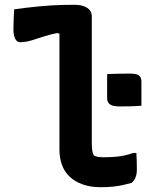

<svg xmlns="http://www.w3.org/2000/svg" viewBox="-20 -775 640 801"><path d="M39 -736Q66 -740 92.5 -743Q119 -746 144.5 -748.5Q170 -751 194.5 -752.5Q219 -754 243 -754.5Q267 -755 290 -755Q314 -755 330 -749Q346 -743 354.5 -732.5Q363 -722 363 -706Q363 -655 363 -602.5Q363 -550 363 -496.5Q363 -443 363 -389Q363 -335 363 -282.5Q363 -230 363 -179Q363 -163 364.5 -150Q366 -137 371 -127Q379 -122 388.5 -120.5Q398 -119 411 -119Q435 -119 456.5 -120.5Q478 -122 497.5 -126Q517 -130 536 -137H549Q550 -119 550.5 -101Q551 -83 551 -65Q551 -53 548 -42.5Q545 -32 540 -24.5Q535 -17 529 -12Q514 -8 495 -3.5Q476 1 452.5 3.5Q429 6 400 6Q357 6 324 -6Q291 -18 269.5 -39Q248 -60 238 -88.5Q228 -117 228 -151Q228 -198 228 -246.5Q228 -295 228 -344Q228 -393 228 -442.5Q228 -492 228 -540.5Q228 -589 228 -635L217 -637Q184 -630 158.5 -621.5Q133 -613 110 -606Q87 -599 63 -599Q51 -599 43.5 -613Q36 -627 36 -654Q36 -675 37 -696Q38 -717 39 -736ZM570 -334Q547 -332 522.5 -331.5Q498 -331 475 -331Q462 -331 451 -334Q440 -337 433.5 -344.5Q427 -352 427 -365V-466Q451 -467 475.5 -467.5Q500 -468 523 -468Q537 -468 547.5 -465.5Q558 -463 564 -455.5Q570 -448 570 -434Z"/></svg>

Font: Rec Mono Semicasual
Style: Bold
Weight: 700
Version: Version 1.085; ttfautohint (v1.8.4.7-5d5b)